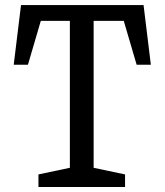

<svg xmlns="http://www.w3.org/2000/svg" viewBox="-20 -750 660 770"><path d="M134.2 -50.5 282.5 -81.8 260.2 -40.2V-682.8L283.5 -666.3L117 -666.2L148.8 -683.7L92 -490.3H35L64.3 -729.8H555.7L585 -490.3H528L471.2 -683.7L503 -666.2H340.3L355.5 -682.5V-40.2L333.2 -81.8L481.5 -50.5V0H134.2Z"/></svg>

Font: Monaspace Xenon Var ExtraLight
Style: Regular
Weight: 200
Designer: Riley Cran and the Lettermatic Team
Version: Version 1.200 (Monaspace Xenon Var)